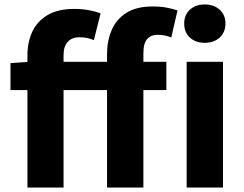

<svg xmlns="http://www.w3.org/2000/svg" viewBox="-20 -841 1094 861"><path d="M103 0V-593Q103 -651 124.5 -698Q146 -745 192.5 -773Q239 -801 314 -801Q350 -801 380.5 -795Q411 -789 431 -781L401 -661Q387 -667 371.5 -670.5Q356 -674 334 -674Q304 -674 284.5 -654Q265 -634 265 -593V0ZM460 0V-598Q460 -657 480.5 -705.5Q501 -754 546 -783Q591 -812 665 -812Q701 -812 729 -806.5Q757 -801 776 -794L748 -673Q719 -685 688 -685Q657 -685 640 -666Q623 -647 623 -602V0ZM27 -437V-558L113 -564H726V-437ZM817 0V-564H980V0ZM898 -649Q857 -649 831.5 -672.5Q806 -696 806 -736Q806 -774 831.5 -797.5Q857 -821 898 -821Q939 -821 965 -797.5Q991 -774 991 -736Q991 -696 965 -672.5Q939 -649 898 -649Z"/></svg>

Font: Noto Sans TC ExtraBold
Style: Regular
Weight: 800
Designer: Ryoko NISHIZUKA  (kana, bopomofo & ideographs); Paul D. Hunt (Latin, Greek & Cyrillic); Sandoll Communications , Soo-you
Foundry: Adobe
Version: Version 2.004-H2;hotconv 1.0.118;makeotfexe 2.5.65603